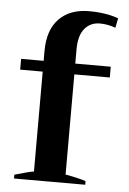

<svg xmlns="http://www.w3.org/2000/svg" viewBox="-52 -759 538 798"><g transform="rotate(5 217.0 -360.0)"><path d="M249 -557V-498H397V-453H249V-35Q302 -26 334 -15V0H37V-16Q102 -35 117 -36V-453H23V-498H117V-538Q117 -627 162.5 -673.5Q208 -720 287 -720Q358 -720 410 -701L402 -661Q369 -673 337 -673Q297 -673 273 -644Q249 -615 249 -557Z"/></g></svg>

Font: Trirong SemiBold
Style: Regular
Weight: 600
Designer: Katatrad Team
Foundry: CadsonDemak
Version: Version 1.000